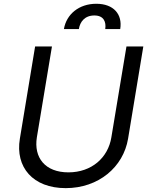

<svg xmlns="http://www.w3.org/2000/svg" viewBox="-20 -970 781 1003"><path d="M313.9 -818.2H392C397.7 -855.1 421.9 -889.2 473 -889.2C521.3 -889.2 535.5 -856.5 529.8 -818.2H608C620.7 -894.9 573.9 -950.3 483 -950.3C392 -950.3 326.7 -894.9 313.9 -818.2ZM640.6 -727.3 561.8 -252.8C544.7 -146.3 458.8 -69.6 337.4 -69.6C215.9 -69.6 155.5 -146.3 172.6 -252.8L251.4 -727.3H163.4L83.8 -245.7C58.9 -96.6 152 12.8 323.2 12.8C494.3 12.8 624.3 -96.6 649.1 -245.7L728.7 -727.3Z"/></svg>

Font: TID UI
Style: Italic
Weight: 400
Italic angle: -9.39999°
Designer: The TID Project Authors
Foundry: Bakken & Bæck
Version: Version 1.001;hotconv 1.0.109;makeotfexe 2.5.65596